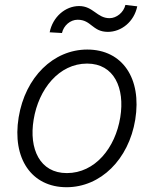

<svg xmlns="http://www.w3.org/2000/svg" viewBox="-20 -756 631 787"><path d="M234 -620.7C241.1 -651.6 268.1 -675.1 298.3 -675.1C354.8 -675.1 358.3 -625.4 422.2 -625.4C477.3 -625.4 529.5 -666.5 542.6 -730.1L494 -735.8C486.9 -704.9 457.7 -681.5 429 -681.5C377.5 -681.5 362.2 -731.2 304.3 -731.2C247.5 -731.2 196 -686.4 183.6 -623.6ZM252.8 11.4C392 11.4 507.5 -101.9 534.4 -265.6C561.8 -435 481.5 -552.9 337.7 -552.9C198.9 -552.9 83.5 -440 56.5 -275.2C28.8 -106.2 109.4 11.4 252.8 11.4ZM253.9 -46.5C143.1 -46.5 98 -146 117.9 -265.6C138.1 -390.3 221.6 -495.4 337 -495.4C447.8 -495.4 492.5 -394.9 473 -275.2C452.8 -149.9 369.7 -46.5 253.9 -46.5Z"/></svg>

Font: TID UI Light
Style: Italic
Weight: 300
Italic angle: -9.39999°
Designer: The TID Project Authors
Foundry: Bakken & Bæck
Version: Version 1.001;hotconv 1.0.109;makeotfexe 2.5.65596